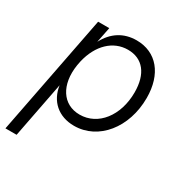

<svg xmlns="http://www.w3.org/2000/svg" viewBox="-170 -643 923 969"><g transform="rotate(30 291.5 -158.0)"><path d="M290 16C431 16 538 -116 538 -289C538 -428 465 -516 349 -516C274 -516 216 -479 180 -410L198 -500H133L-3 200H62L125 -125C137 -40 198 16 290 16ZM286 -47C187 -47 132 -134 151 -256L156 -282C181 -388 249 -453 335 -453C421 -453 471 -391 471 -283C471 -147 393 -47 286 -47Z"/></g></svg>

Font: Uncut Sans Book Italic
Style: Regular
Weight: 350
Italic angle: -11°
Designer: Kasper Nordkvist
Foundry: UNCUT.wtf
Version: Version 1.304;Glyphs 3.2 (3246)